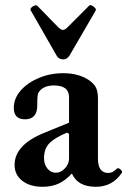

<svg xmlns="http://www.w3.org/2000/svg" viewBox="-20 -706 489 737"><path d="M143 11Q95 11 65.5 -12Q36 -35 36 -73Q36 -149 147 -195L245 -235V-333Q245 -378 187 -378Q145 -378 128 -351Q125 -347 124 -335.5Q123 -324 123 -301Q123 -248 76 -248Q33 -248 33 -292Q33 -328 59 -358Q85 -388 128.5 -406.5Q172 -425 223 -425Q280 -425 319 -400Q340 -386 348 -370.5Q356 -355 356 -327V-97Q356 -42 396 -42Q413 -42 429 -59Q434 -63 442.5 -55.5Q451 -48 448 -43Q412 11 348 11Q278 11 256 -40Q231 -13 204.5 -1Q178 11 143 11ZM194 -43Q214 -43 229.5 -60Q245 -77 245 -97V-192L237 -197Q188 -176 168.5 -155Q149 -134 149 -99Q149 -75 162 -59Q175 -43 194 -43ZM223 -478Q205 -478 197 -493L98 -666Q95 -671 100 -676.5Q105 -682 112.5 -684.5Q120 -687 123 -684L200 -605Q213 -591 222 -591Q230 -591 243 -605L322 -684Q325 -688 332 -685Q339 -682 344.5 -676Q350 -670 347 -665L247 -493Q237 -478 223 -478Z"/></svg>

Font: Junicode SmExp
Style: Bold
Weight: 700
Width: 6
Designer: Peter S. Baker
Version: Version 2.205; ttfautohint (v1.8.4)